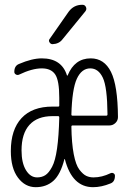

<svg xmlns="http://www.w3.org/2000/svg" viewBox="-20 -775 540 805"><path d="M200.2 -288.1Q136.7 -288.1 103.5 -251.5Q70.3 -214.8 70.3 -144.5Q70.3 -91.8 88.9 -61.5Q107.4 -31.2 135.7 -31.2Q155.3 -31.2 169.9 -40.5Q184.6 -49.8 198.2 -75.2Q211.9 -100.6 219.2 -152.3Q226.6 -204.1 228.5 -282.2Q228.5 -288.1 223.6 -288.1ZM358.4 -488.3Q322.3 -488.3 302.2 -444.8Q282.2 -401.4 279.3 -294.9Q279.3 -290 284.2 -290H425.8Q430.7 -290 430.7 -295.9Q429.7 -410.2 411.1 -449.2Q392.6 -488.3 358.4 -488.3ZM129.9 9.8Q85 9.8 55.2 -30.3Q25.4 -70.3 25.4 -141.6Q25.4 -231.4 70.3 -279.8Q115.2 -328.1 200.2 -328.1H223.6Q228.5 -328.1 228.5 -332V-334V-365.2Q228.5 -437.5 211.4 -462.9Q194.3 -488.3 155.3 -488.3Q114.3 -488.3 59.6 -461.9Q52.7 -459 46.4 -462.9Q40 -466.8 40 -473.6Q40 -499 59.6 -506.8Q114.3 -530.3 155.3 -530.3Q238.3 -530.3 260.7 -459Q261.7 -456.1 263.7 -459Q293 -530.3 360.4 -530.3Q417 -530.3 445.3 -473.6Q473.6 -417 474.6 -284.2Q474.6 -269.5 463.9 -259.3Q453.1 -249 438.5 -249H284.2Q279.3 -249 279.3 -244.1Q280.3 -174.8 289.1 -128.9Q297.9 -83 313 -63.5Q328.1 -43.9 341.8 -37.6Q355.5 -31.2 372.1 -31.2Q407.2 -31.2 443.4 -48.8Q450.2 -51.8 456.1 -48.3Q461.9 -44.9 461.9 -38.1Q461.9 -12.7 443.4 -5.9Q405.3 9.8 370.1 9.8Q282.2 9.8 252 -107.4Q252 -108.4 251 -108.4Q250 -108.4 250 -107.4Q233.4 -43 203.6 -16.6Q173.8 9.8 129.9 9.8ZM324.2 -754.9H326.2Q335.9 -754.9 340.3 -745.6Q344.7 -736.3 337.9 -727.5L242.2 -610.4Q227.5 -590.8 200.2 -589.8Q192.4 -589.8 187.5 -597.7Q182.6 -605.5 188.5 -612.3L267.6 -725.6Q289.1 -754.9 324.2 -754.9Z"/></svg>

Font: Rounded-L Mgen+ 1mn light
Style: Regular
Weight: 200
Designer: [Source Han Sans]
Ryoko NISHIZUKA  (kana & ideographs); Paul D. Hunt (Latin, Greek & Cyrillic); Wenlong ZHANG  (bopomofo
Version: Version 1.059.20150602